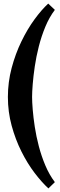

<svg xmlns="http://www.w3.org/2000/svg" viewBox="-20 -780 336 1071"><path d="M249 -760 286 -725Q255 -684 233 -631Q211 -578 196.5 -521Q182 -464 174 -409.5Q166 -355 162.5 -310.5Q159 -266 159 -239Q159 -212 162.5 -168.5Q166 -125 174 -72.5Q182 -20 196.5 35.5Q211 91 233 143Q255 195 286 236L250 271Q213 237 173 184.5Q133 132 99.5 65Q66 -2 45 -79Q24 -156 24 -239Q24 -322 45 -401Q66 -480 99.5 -549Q133 -618 172.5 -672Q212 -726 249 -760Z"/></svg>

Font: Lora
Style: Bold
Weight: 700
Designer: Olga Karpushina, Alexei Vanyashin (Cyrillic)
Foundry: Cyreal
Version: Version 3.006; ttfautohint (v1.8.4.7-5d5b);gftools[0.9.30]